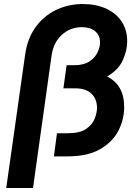

<svg xmlns="http://www.w3.org/2000/svg" viewBox="-20 -777 682 954"><path d="M11 157 105 -506Q116 -585 156 -641Q196 -697 257.5 -727Q319 -757 392 -757Q456 -757 505.5 -735Q555 -713 583.5 -671.5Q612 -630 612 -571Q612 -526 590 -477.5Q568 -429 512 -397Q554 -376 575.5 -338.5Q597 -301 597 -245Q597 -183 568 -127Q539 -71 477 -35.5Q415 0 315 0H248L263 -115H317Q377 -115 408 -136.5Q439 -158 450.5 -187.5Q462 -217 462 -241Q462 -285 434.5 -311.5Q407 -338 355 -338H295L311 -453H349Q396 -453 424 -471.5Q452 -490 464.5 -516.5Q477 -543 477 -566Q477 -601 453 -621.5Q429 -642 387 -642Q329 -642 287 -603.5Q245 -565 236 -499L144 157Z"/></svg>

Font: Plus Jakarta Sans
Style: Bold Italic
Weight: 700
Italic angle: -8°
Designer: Gumpita Rahayu
Foundry: Tokotype
Version: Version 2.071; ttfautohint (v1.8.4.7-5d5b);gftools[0.9.29]